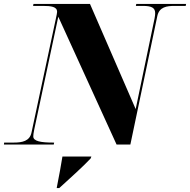

<svg xmlns="http://www.w3.org/2000/svg" viewBox="-55 -734 965 975"><path d="M-35 0H218L220 -10H214C152 -10 114 -17 114 -41C114 -49 115 -57 119 -77L241 -649L537 0H607L744 -653C754 -699 792 -704 832 -704H888L890 -714H637L635 -704H670C716 -704 733 -694 733 -667C733 -660 732 -651 730 -641L634 -180L402 -714H115L113 -704H163C205 -704 235 -700 235 -674C235 -667 232 -656 228 -636L105 -61C96 -17 57 -10 16 -10H-34ZM234 215 233 221H246C291 180 370 109 405 71L409 61H262C254 109 247 150 234 215Z"/></svg>

Font: Noto Serif Display Black
Style: Italic
Weight: 900
Italic angle: -12°
Designer: Monotype Design Team
Foundry: Monotype Imaging Inc.
Version: Version 2.009